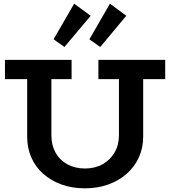

<svg xmlns="http://www.w3.org/2000/svg" viewBox="-20 -1012 927 1046"><path d="M443 14Q372 14 314.5 -7Q257 -28 215 -65.5Q173 -103 150.5 -154.5Q128 -206 128 -267V-630H260V-274Q260 -221 283 -180Q306 -139 348 -116.5Q390 -94 443 -94Q497 -94 538.5 -117Q580 -140 604 -181Q628 -222 628 -275V-630H760V-267Q760 -206 736.5 -154.5Q713 -103 670.5 -65.5Q628 -28 570 -7Q512 14 443 14ZM7 -581V-686H370V-581ZM516 -581V-686H880V-581ZM526 -756 467 -798 579 -992 668 -926ZM331 -756 272 -798 384 -992 474 -926Z"/></svg>

Font: BioRhyme ExtraBold
Style: Bold
Weight: 700
Version: Version 1.600;gftools[0.9.33]